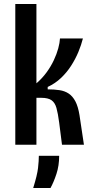

<svg xmlns="http://www.w3.org/2000/svg" viewBox="-20 -719 462 954"><path d="M56 0V-699H161V-305Q190 -330 211.5 -359.5Q233 -389 247.5 -420Q262 -451 269.5 -479Q277 -507 278 -528H392Q384 -496 369.5 -461Q355 -426 333.5 -392.5Q312 -359 283 -331.5Q254 -304 217 -287V-275Q250 -275 276 -271Q302 -267 321.5 -254Q341 -241 354.5 -215.5Q368 -190 375 -147L397 0H288L274 -110Q268 -156 260.5 -182.5Q253 -209 236 -221Q219 -233 185 -233H161V0ZM145 215Q165 151 169 115.5Q173 80 173 55H274Q274 104 260.5 145Q247 186 231 215Z"/></svg>

Font: Bricolage Grotesque Condensed Medium
Style: Regular
Weight: 500
Width: 3
Designer: Mathieu Triay
Foundry: Atelier Triay
Version: Version 1.000;gftools[0.9.30]